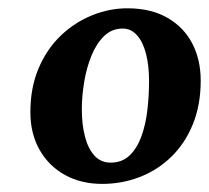

<svg xmlns="http://www.w3.org/2000/svg" viewBox="-20 -821 516 474"><path d="M297 -800.5Q353.5 -800 393.5 -777Q433.5 -754 454.5 -714Q475.5 -674 475.5 -622Q475.5 -561.5 456 -514Q436.5 -466.5 402.8 -433.8Q369 -401 325 -384Q281 -367 232.5 -367Q180.5 -367 140.5 -389Q100.5 -411 77.8 -451Q55 -491 55 -544Q55 -604.5 75.2 -652.2Q95.5 -700 130 -733Q164.5 -766 208 -783.5Q251.5 -801 297 -800.5ZM283 -750.5Q256 -750.5 237 -732Q218 -713.5 205.8 -683.5Q193.5 -653.5 187.8 -618.5Q182 -583.5 182 -551.5Q182 -513.5 189.8 -483.8Q197.5 -454 213.2 -436.8Q229 -419.5 253 -419.5Q282 -419.5 300.5 -437.8Q319 -456 329.5 -485.5Q340 -515 344 -550.5Q348 -586 348 -621Q348 -659 340.5 -688.2Q333 -717.5 318.2 -734Q303.5 -750.5 283 -750.5Z"/></svg>

Font: Merriweather 36pt Black
Style: Italic
Weight: 900
Italic angle: -7.8°
Version: Version 2.101